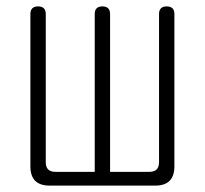

<svg xmlns="http://www.w3.org/2000/svg" viewBox="-20 -580 640 600"><path d="M135 0Q105 0 90 -15Q75 -30 75 -60V-536Q75 -548 81 -554Q87 -560 99 -560Q111 -560 117 -554Q123 -548 123 -536V-73Q123 -58 130.5 -50.5Q138 -43 153 -43H276V-536Q276 -548 282 -554Q288 -560 300 -560Q312 -560 318 -554Q324 -548 324 -536V-43H447Q462 -43 469.5 -50.5Q477 -58 477 -73V-536Q477 -548 483 -554Q489 -560 501 -560Q513 -560 519 -554Q525 -548 525 -536V-60Q525 -30 510 -15Q495 0 465 0Z"/></svg>

Font: Maple Mono Thin
Style: Regular
Weight: 250
Monospace: yes
Designer: subframe7536
Version: Version 7.000